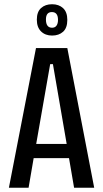

<svg xmlns="http://www.w3.org/2000/svg" viewBox="-20 -887 487 907"><path d="M22 0 150 -660H298L425 0H330L306 -140H139L115 0ZM217 -584 151 -207H295L230 -584ZM226 -719Q194 -719 174 -738.5Q154 -758 154 -794Q154 -831 174 -849Q194 -867 226 -867Q258 -867 278 -848.5Q298 -830 298 -793Q298 -755 278 -737Q258 -719 226 -719ZM226 -756Q240 -756 247 -766Q254 -776 254 -793Q254 -830 225 -830Q197 -830 197 -795Q197 -756 226 -756Z"/></svg>

Font: Bricolage Grotesque 10pt Condensed
Style: Regular
Weight: 400
Width: 3
Designer: Mathieu Triay
Foundry: Atelier Triay
Version: Version 1.000; ttfautohint (v1.8.4.7-5d5b);gftools[0.9.29]